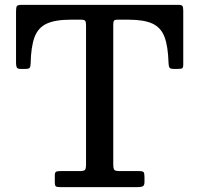

<svg xmlns="http://www.w3.org/2000/svg" viewBox="-20 -770 820 790"><path d="M205.5 -21V-47.5Q205.5 -60 210.2 -63Q215 -66 226.5 -66H306.5Q325 -66 329.5 -70.8Q334 -75.5 334 -94.5V-667Q334 -680.5 330 -684.8Q326 -689 313 -689H270.5Q207 -689 171.8 -672.5Q136.5 -656 122 -616.8Q107.5 -577.5 106 -508Q105.5 -495.5 102 -491Q98.5 -486.5 85 -486.5H64.5Q51.5 -486.5 48.8 -493Q46 -499.5 46 -511.5V-723Q46 -740 49.5 -745Q53 -750 70 -750H713Q727 -750 730.5 -745.5Q734 -741 734 -726.5V-504Q734 -492 729.8 -489.2Q725.5 -486.5 713 -486.5H694.5Q680 -486.5 677 -492.2Q674 -498 673.5 -510.5Q671.5 -579 657 -617.8Q642.5 -656.5 607.5 -672.8Q572.5 -689 509.5 -689H465Q452 -689 449 -684.8Q446 -680.5 446 -667.5V-96.5Q446 -76.5 450.2 -71.2Q454.5 -66 473.5 -66H552.5Q567.5 -66 571 -61.5Q574.5 -57 574.5 -41.5V-22Q574.5 -6.5 567 -3.2Q559.5 0 545.5 0H229Q214 0 209.8 -3.2Q205.5 -6.5 205.5 -21Z"/></svg>

Font: Besley Medium
Style: Regular
Weight: 500
Designer: Owen Earl
Foundry: indestructible type*
Version: Version 2.001; ttfautohint (v1.8.3)